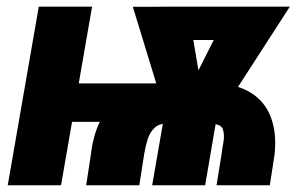

<svg xmlns="http://www.w3.org/2000/svg" viewBox="-20 -548 908 568"><path d="M507.8 -301.3 488.3 -187.5H80.1L99.6 -301.3ZM252.4 -528.3 160.6 0H2.9L94.7 -528.3ZM392.1 0H234.9L249 -91.8Q256.8 -159.7 285.6 -206.5Q314.5 -253.4 363.8 -277.8Q413.1 -302.2 482.4 -301.8L617.7 -301.3Q681.2 -299.3 722.4 -273.4Q763.7 -247.6 781.2 -201.4Q798.8 -155.3 792.5 -92.8L778.3 0H620.6L635.7 -93.3Q637.2 -106.9 640.9 -127Q644.5 -147 640.1 -163.1Q635.7 -179.2 614.3 -180.7L478 -183.1Q451.2 -183.1 437.3 -169.9Q423.3 -156.7 416.7 -135.7Q410.2 -114.7 406.7 -92.8ZM764.6 -528.3 747.1 -429.7H437.5L455.1 -528.3ZM523.4 -253.4 662.1 -528.3H837.4L613.3 -181.2H531.2ZM535.2 -528.3 585 -233.9 557.1 -181.2H479L373 -527.8ZM628.4 -242.2 586.9 0H430.2L472.2 -242.2Z"/></svg>

Font: Roboto Condensed Black
Style: Italic
Weight: 900
Italic angle: -12°
Designer: Christian Robertson
Foundry: Google
Version: Version 3.008; 2023